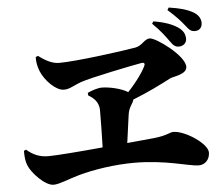

<svg xmlns="http://www.w3.org/2000/svg" viewBox="-56 -903 1112 956"><g transform="rotate(-5 500.0 -424.5)"><path d="M813 -670C828 -649 837 -641 856 -641C877 -641 894 -656 894 -676C894 -698 886 -715 866 -731C836 -754 790 -769 739 -777L732 -766C776 -723 795 -695 813 -670ZM896 -742C914 -719 922 -711 942 -711C969 -711 978 -732 978 -749C978 -772 964 -792 940 -805C909 -822 875 -831 821 -839L814 -827C856 -790 878 -765 896 -742ZM41 -191C41 -156 44 -137 52 -117C66 -81 130 -10 174 -10C204 -10 251 -32 305 -47C381 -68 486 -84 583 -84C741 -84 856 -43 902 -43C936 -43 958 -70 958 -103C958 -147 849 -220 790 -220C772 -220 758 -205 694 -198L557 -185L576 -323C581 -364 601 -376 606 -398C687 -430 746 -460 798 -487C813 -495 883 -499 883 -538C883 -594 745 -694 714 -694C686 -694 675 -662 639 -655C564 -642 339 -612 254 -612C223 -612 190 -627 152 -656L140 -651C139 -625 145 -600 154 -578C173 -532 226 -477 266 -477C296 -477 314 -493 353 -507C404 -525 612 -567 663 -576C674 -578 680 -572 676 -563C666 -538 631 -487 584 -437C551 -458 491 -471 454 -471C433 -471 402 -460 383 -451L384 -438C404 -426 436 -405 436 -359C436 -309 435 -241 433 -174C316 -163 200 -154 160 -154C118 -154 84 -168 52 -196Z"/></g></svg>

Font: Noto Serif CJK SC Black
Style: Regular
Weight: 900
Designer: Ryoko NISHIZUKA 西塚涼子 (kana & ideographs); Frank Grießhammer (Latin, Greek & Cyrillic); Wenlong ZHANG 张文龙 (bopomofo); San
Foundry: Adobe
Version: Version 2.001;hotconv 1.1.0;makeotfexe 2.6.0